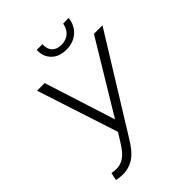

<svg xmlns="http://www.w3.org/2000/svg" viewBox="-250 -1015 1156 1156"><g transform="rotate(-45 328.5 -437.0)"><path d="M496.6 -885.3C486.8 -833 452.6 -801.8 398.9 -801.8C397.9 -801.8 397.5 -801.8 397 -801.8C344.2 -803.2 320.8 -834 320.8 -877.4C320.8 -879.9 321.3 -882.8 321.3 -885.7L272 -886.2C272 -883.3 272 -880.4 272 -877.4C272 -844.2 282.7 -816.4 305.2 -794.4C327.1 -772.5 357.4 -760.7 396 -760.3C397.9 -760.3 400.4 -760.3 402.3 -760.3C439 -760.3 470.7 -771 497.1 -793.5C523.9 -815.4 539.6 -846.7 543.9 -886.2ZM164.6 -710.9H99.6L269 -191.4L233.9 -134.8C211.9 -99.1 190.9 -74.2 170.9 -60.5C150.9 -46.4 129.4 -39.6 106 -39.6C92.3 -39.6 79.1 -41 65.9 -43.5L55.2 5.4C72.8 8.8 88.9 11.2 103 11.7C105 11.7 106.4 11.7 108.4 11.7C144 11.7 176.3 2 205.6 -17.6C234.4 -37.6 263.2 -72.3 292 -121.6L656.7 -710.9H584L309.6 -256.8Z"/></g></svg>

Font: Roboto Light
Style: Italic
Weight: 300
Italic angle: -12°
Designer: Google
Version: Version 2.137; 2017